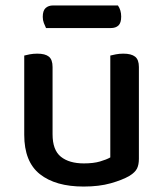

<svg xmlns="http://www.w3.org/2000/svg" viewBox="-20 -671 599 705"><path d="M69 -467Q76 -469 89 -471.5Q102 -474 117 -474Q146 -474 159.5 -463Q173 -452 173 -425V-178Q173 -120 203.5 -95.5Q234 -71 288 -71Q323 -71 347 -78Q371 -85 385 -93V-467Q393 -469 405.5 -471.5Q418 -474 433 -474Q462 -474 476 -463Q490 -452 490 -425V-88Q490 -66 483 -52Q476 -38 455 -25Q429 -10 386.5 2Q344 14 287 14Q184 14 126.5 -31.5Q69 -77 69 -176ZM149 -568Q145 -576 141 -586.5Q137 -597 137 -609Q137 -632 147.5 -641.5Q158 -651 175 -651H413Q425 -634 425 -610Q425 -587 415 -577.5Q405 -568 387 -568Z"/></svg>

Font: Baloo 2 Latin Medium
Style: Regular
Weight: 500
Designer: Sarang Kulkarni and Ek Type
Foundry: Ek Type
Version: Version 1.001